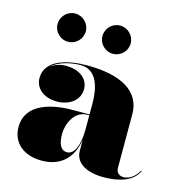

<svg xmlns="http://www.w3.org/2000/svg" viewBox="-103 -779 844 884"><g transform="rotate(15 318.5 -337.0)"><path d="M295.5 -617C295.5 -580 325.5 -550 362.5 -550C399.5 -550 430 -580 430 -617C430 -654 399.5 -684.5 362.5 -684.5C325.5 -684.5 295.5 -654 295.5 -617ZM81.5 -617C81.5 -580 111.5 -550 148.5 -550C185.5 -550 216 -580 216 -617C216 -654 185.5 -684.5 148.5 -684.5C111.5 -684.5 81.5 -654 81.5 -617ZM254.5 -252.5C112.5 -252.5 30.5 -202.5 30.5 -113.5C30.5 -37.5 86.5 10 173 10C259.5 10 316.5 -39 331.5 -131V-80C331.5 -21 386.5 10 468.5 10C546.5 10 608.5 -12.5 631 -63L627.5 -64C607 -24 573.5 -14 558 -14C533.5 -14 521.5 -29 521.5 -49.5V-304.5C521.5 -410.5 431 -468 263.5 -468C172.5 -468 65.5 -443 65.5 -356C65.5 -305 109.5 -271 170 -271C227.5 -271 277 -303 277 -358C277 -412 228.5 -441 170 -441C141 -441 114.5 -431.5 95.5 -416C130.5 -450.5 194.5 -461.5 233.5 -461.5C313.5 -461.5 331.5 -376.5 331.5 -304.5V-252.5ZM276.5 -57.5C244.5 -57.5 232.5 -88.5 232.5 -133.5C232.5 -178 259 -248.5 322 -248.5H331.5V-180.5C331.5 -99 307 -57.5 276.5 -57.5Z"/></g></svg>

Font: Bodoni* 36pt Fatface
Style: Regular
Weight: 900
Version: Version 2.3